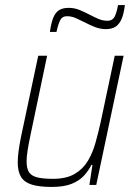

<svg xmlns="http://www.w3.org/2000/svg" viewBox="-20 -730 535 758"><path d="M184 8Q134 8 104.5 -1.5Q75 -11 62.5 -32.5Q50 -54 50 -89Q50 -109 53.5 -134.5Q57 -160 63 -190L131 -510H166L100 -195Q93 -162 89 -136.5Q85 -111 85 -93Q85 -64 95 -49.5Q105 -35 128 -29.5Q151 -24 189 -24Q242 -24 275 -43.5Q308 -63 327 -95Q346 -127 357 -166.5Q368 -206 377 -246L433 -510H468L360 0H333L345 -79H341Q330 -57 312 -37Q294 -17 263.5 -4.5Q233 8 184 8ZM177 -604Q182 -640 190.5 -660.5Q199 -681 213.5 -690Q228 -699 251 -699Q274 -699 294.5 -690.5Q315 -682 336 -671Q353 -662 369.5 -655Q386 -648 405 -648Q423 -648 431.5 -662.5Q440 -677 446 -710H473Q469 -676 460 -655Q451 -634 436 -624.5Q421 -615 398 -615Q376 -615 355.5 -623Q335 -631 314 -642Q298 -650 280.5 -658Q263 -666 244 -666Q226 -666 218 -651Q210 -636 203 -604Z"/></svg>

Font: Saira SemiCondensed Thin
Style: Italic
Weight: 250
Width: 4
Italic angle: -12°
Designer: Hector Gatti with collaboration of the Omnibus-Type team
Foundry: Omnibus-Type
Version: Version 1.101